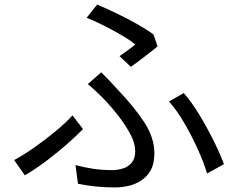

<svg xmlns="http://www.w3.org/2000/svg" viewBox="-20 -793 1040 842"><path d="M504 -547Q524 -560 543.5 -574.5Q563 -589 573 -598Q552 -616 516 -637Q480 -658 439 -679Q398 -700 360 -715L406 -773Q444 -757 490 -735Q536 -713 579.5 -688.5Q623 -664 653 -642L671 -590Q660 -580 639 -564Q618 -548 595.5 -530.5Q573 -513 554 -500ZM311 -69Q349 -59 387.5 -53Q426 -47 472 -47Q495 -47 518.5 -54Q542 -61 557.5 -79.5Q573 -98 573 -130Q573 -164 552.5 -203Q532 -242 502.5 -280.5Q473 -319 445 -349Q429 -366 407.5 -386.5Q386 -407 365 -424L424 -476Q443 -457 461.5 -437.5Q480 -418 498 -398Q568 -325 612.5 -257Q657 -189 657 -121Q657 -75 640.5 -46Q624 -17 598 -0.5Q572 16 542 22.5Q512 29 485 29Q438 29 397 24.5Q356 20 322 13ZM888 -32Q874 -80 847.5 -138.5Q821 -197 788.5 -253Q756 -309 721 -348L786 -385Q821 -345 855 -288.5Q889 -232 917.5 -174.5Q946 -117 962 -73ZM344 -227Q315 -197 274 -161Q233 -125 185.5 -89Q138 -53 89 -24L42 -91Q83 -113 131.5 -147Q180 -181 225 -218.5Q270 -256 298 -287Z"/></svg>

Font: Chiron Sans HK TT
Style: Regular
Weight: 400
Designer: Ryoko NISHIZUKA 西塚涼子 (kana, bopomofo & ideographs); Paul D. Hunt (Latin, Greek & Cyrillic); Sandoll Communications 산돌커뮤니
Foundry: Adobe
Version: Version 2.022;hotconv 1.0.109;makeotfexe 2.5.65596